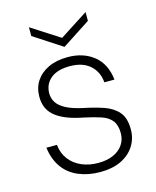

<svg xmlns="http://www.w3.org/2000/svg" viewBox="-107 -759 688 845"><g transform="rotate(-15 237.5 -336.5)"><path d="M246 12Q191 12 147 -6.5Q103 -25 76.5 -62Q50 -99 43 -153H91Q95 -114 116.5 -86Q138 -58 172 -43.5Q206 -29 247 -29Q287 -29 316 -42Q345 -55 360.5 -78Q376 -101 376 -130Q376 -167 360 -187.5Q344 -208 313 -218.5Q282 -229 235 -239Q198 -246 168 -257Q138 -268 116 -284Q94 -300 82.5 -323Q71 -346 71 -377Q71 -418 91 -448.5Q111 -479 148 -496.5Q185 -514 236 -514Q307 -514 354.5 -476Q402 -438 410 -365H364Q360 -414 326.5 -443.5Q293 -473 235 -473Q178 -473 147.5 -447.5Q117 -422 117 -380Q117 -357 129.5 -338Q142 -319 170 -304.5Q198 -290 244 -280Q293 -270 333.5 -256.5Q374 -243 398.5 -215.5Q423 -188 423 -135Q423 -93 401.5 -59.5Q380 -26 340.5 -7Q301 12 246 12ZM235 -561 106 -645V-685L235 -602L364 -685V-645Z"/></g></svg>

Font: DM Sans 16pt ExtraLight
Style: Regular
Weight: 250
Version: Version 4.004;gftools[0.9.30]